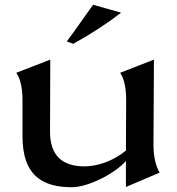

<svg xmlns="http://www.w3.org/2000/svg" viewBox="-20 -769 738 802"><path d="M621 -163 623 -520 482 -465C494 -447 507 -415 507 -350L506 -140C451 -95 386 -74 331 -74C241 -75 189 -118 189 -219L190 -520L48 -465C60 -447 74 -415 74 -350V-202C73 -30 164 13 280 13C349 13 462 -45 506 -97V12L647 -48C643 -54 621 -91 621 -163ZM259 -596 286 -586C364 -629 427 -671 486 -716L369 -749C333 -700 296 -645 259 -596Z"/></svg>

Font: Coconat Demi
Style: Regular
Weight: 400
Designer: Sara Lavazza
Foundry: Collletttivo
Version: Version 1.000;Glyphs 3.2 (3217)